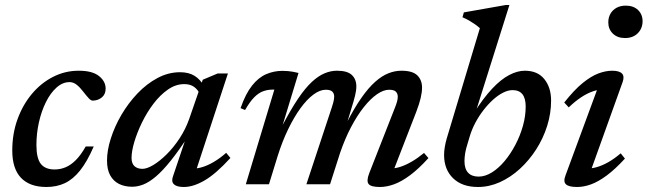

<svg xmlns="http://www.w3.org/2000/svg" viewBox="-20 -736 2587 767"><path d="M258 -408Q230 -408 205.8 -386.2Q181.5 -364.5 163.5 -328.2Q145.5 -292 135.5 -247.5Q125.5 -203 125.5 -157Q125.5 -103.5 143.2 -81.2Q161 -59 198 -59Q221 -59 242 -67.8Q263 -76.5 283 -96.5Q303 -116.5 322.5 -151H354.5Q328 -90 299.8 -54.8Q271.5 -19.5 238.8 -4.2Q206 11 165.5 11Q99 11 64 -25.5Q29 -62 29 -135Q29 -202 50 -259.8Q71 -317.5 107.5 -361Q144 -404.5 192 -429Q240 -453.5 294.5 -453.5Q349 -453.5 375.5 -432.2Q402 -411 402 -382Q402 -359.5 387 -347Q372 -334.5 350.5 -334Q343 -334 333.8 -344.2Q324.5 -354.5 312 -370.5Q299.5 -387 286.2 -397.5Q273 -408 258 -408Z M671 -31.5 727 -197.5H735.5Q695 -135 662.5 -94.5Q630 -54 603.2 -31.2Q576.5 -8.5 553.2 0.8Q530 10 508 10Q478 10 455.5 -1.2Q433 -12.5 420.2 -35.5Q407.5 -58.5 407.5 -95Q407.5 -135.5 422.8 -183.2Q438 -231 465.2 -277.5Q492.5 -324 529 -362.5Q565.5 -401 609 -424.2Q652.5 -447.5 699.5 -447.5Q734 -447.5 757 -433.2Q780 -419 797 -389.5L778 -360Q771 -377.5 755.5 -388.8Q740 -400 716 -400Q682 -400 650.8 -378.2Q619.5 -356.5 593 -321.5Q566.5 -286.5 547 -246.2Q527.5 -206 516.5 -168.8Q505.5 -131.5 505.5 -105Q505.5 -83 517.2 -72.2Q529 -61.5 549 -61.5Q567 -61.5 592.8 -77Q618.5 -92.5 646 -119.8Q673.5 -147 697.5 -183.5Q721.5 -220 736 -261.5L790 -417.5L849.5 -442.5H890.5L757 -36L743 -63Q762 -61 785 -67.5Q808 -74 833 -88.5Q858 -103 883.5 -125.5L900.5 -105Q842 -41 797 -15Q752 11 714.5 11Q686 11 674.8 0.2Q663.5 -10.5 671 -31.5Z M1545 -37 1538 -63Q1557.5 -62.5 1579.2 -69.5Q1601 -76.5 1625 -90.5Q1649 -104.5 1674 -125L1691.5 -104.5Q1652.5 -61.5 1618.2 -36Q1584 -10.5 1554.2 0.2Q1524.5 11 1497.5 11Q1462 11 1452.5 -1Q1443 -13 1455 -44L1557 -304Q1563.5 -320 1566.2 -330.5Q1569 -341 1569 -349.5Q1569 -362.5 1561.2 -370Q1553.5 -377.5 1534.5 -377.5Q1512 -377.5 1486 -359.5Q1460 -341.5 1433.5 -308.2Q1407 -275 1382.5 -228.5Q1358 -182 1338.5 -125L1298.5 0H1204L1305 -305.5Q1308.5 -316 1310.8 -324.2Q1313 -332.5 1314 -338.8Q1315 -345 1315 -350Q1315 -363 1307.2 -370.2Q1299.5 -377.5 1281.5 -377.5Q1258 -377.5 1232 -358.2Q1206 -339 1180.2 -303.5Q1154.5 -268 1131 -219.5Q1107.5 -171 1089 -112L1054.5 0H962L1076 -378Q1074.5 -378 1072.8 -378Q1071 -378 1069 -378Q1048.5 -378 1030.5 -371.2Q1012.5 -364.5 995.2 -347Q978 -329.5 959 -296.5L941 -304Q961 -361.5 986.8 -394Q1012.5 -426.5 1043.5 -439.8Q1074.5 -453 1108.5 -453Q1120 -453 1130.5 -452Q1141 -451 1151.2 -449.2Q1161.5 -447.5 1172.5 -444.5L1107.5 -231V-233.5Q1141.5 -298.5 1170.5 -341.5Q1199.5 -384.5 1225.8 -408.8Q1252 -433 1276.8 -443.2Q1301.5 -453.5 1326 -453.5Q1367.5 -453.5 1385.5 -436.5Q1403.5 -419.5 1403.5 -391Q1403.5 -374 1398.2 -353Q1393 -332 1384 -303.5L1366.5 -245.5H1365Q1395.5 -305 1423.8 -345.2Q1452 -385.5 1478.8 -409.2Q1505.5 -433 1531.5 -443.2Q1557.5 -453.5 1583.5 -453.5Q1628 -453.5 1647 -435Q1666 -416.5 1666 -385.5Q1666 -368 1660.5 -344.5Q1655 -321 1643 -289.5Z M1847.5 -161Q1841 -141 1838.2 -123.8Q1835.5 -106.5 1835.5 -92.5Q1835.5 -61.5 1850 -46Q1864.5 -30.5 1892 -30.5Q1918 -30.5 1945 -47.2Q1972 -64 1996 -92.8Q2020 -121.5 2039 -157.8Q2058 -194 2069 -233.2Q2080 -272.5 2080 -310.5Q2080 -343 2067 -359.5Q2054 -376 2027.5 -376Q2010 -376 1990 -366Q1970 -356 1950 -338Q1930 -320 1911.8 -296.5Q1893.5 -273 1879 -245.8Q1864.5 -218.5 1856 -189.5ZM1897 -623.5Q1887.5 -632 1876.8 -639.5Q1866 -647 1854 -654Q1842 -661 1827.5 -667L1833 -686.5L2000.5 -716H2015L1875 -272L1872.5 -283.5Q1910.5 -344 1945.8 -381.5Q1981 -419 2014 -436.2Q2047 -453.5 2076.5 -453.5Q2127.5 -453.5 2154.5 -420Q2181.5 -386.5 2181.5 -334.5Q2181.5 -283 2165.8 -233Q2150 -183 2121.8 -139Q2093.5 -95 2056.5 -61.2Q2019.5 -27.5 1976.8 -8.2Q1934 11 1889.5 11Q1826 11 1790 -24Q1754 -59 1754 -117Q1754 -132 1756.8 -148.5Q1759.5 -165 1764.5 -182.5Z M2239 -35 2372.5 -397 2391.5 -378Q2371.5 -379 2348.8 -371.2Q2326 -363.5 2301.8 -347.5Q2277.5 -331.5 2252 -307L2234 -326.5Q2273.5 -376.5 2307.2 -404Q2341 -431.5 2370.2 -442.5Q2399.5 -453.5 2425.5 -453.5Q2454 -453.5 2464.8 -442.2Q2475.5 -431 2467 -407.5L2334 -37L2318.5 -63Q2339 -61.5 2362 -67.8Q2385 -74 2409.8 -88Q2434.5 -102 2459.5 -123.5L2476.5 -102.5Q2437.5 -60 2403.8 -35Q2370 -10 2341 0.5Q2312 11 2285.5 11Q2252 11 2240.8 0.2Q2229.5 -10.5 2239 -35ZM2410 -646.5Q2410 -666 2418.5 -681Q2427 -696 2442.8 -704.8Q2458.5 -713.5 2480 -713.5Q2510.5 -713.5 2528.8 -696Q2547 -678.5 2547 -651Q2547 -632 2538.2 -616.8Q2529.5 -601.5 2514 -592.8Q2498.5 -584 2477 -584Q2446.5 -584 2428.2 -601.8Q2410 -619.5 2410 -646.5Z"/></svg>

Font: Newsreader 16pt 16pt Medium
Style: Italic
Weight: 500
Italic angle: -17°
Version: Version 1.003